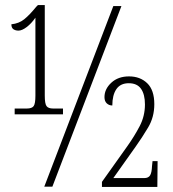

<svg xmlns="http://www.w3.org/2000/svg" viewBox="-20 -738 683 759"><path d="M38 -286V-309H86Q106 -309 113 -318.5Q120 -328 120 -360V-668Q104 -645 85.5 -631Q67 -617 53 -617Q41 -617 33 -622.5Q25 -628 25 -642Q55 -645 76 -662Q97 -679 123 -711L130 -718H157V-360Q157 -328 164 -318.5Q171 -309 190 -309H229V-286ZM155 0 428 -714H460L187 0ZM383 1V-19L484 -161Q511 -199 532 -239Q553 -279 553 -325Q553 -365 537.5 -387Q522 -409 489 -409Q456 -409 440 -385.5Q424 -362 424 -321Q411 -321 402 -329.5Q393 -338 393 -354Q393 -386 420 -411Q447 -436 490 -436Q534 -436 562 -409Q590 -382 590 -326Q590 -275 565.5 -234Q541 -193 516 -158L428 -34H550Q567 -34 573.5 -45Q580 -56 581 -82L583 -101H603L602 1Z"/></svg>

Font: Noto Serif ExtraCondensed ExtraLight
Style: Regular
Weight: 200
Width: 2
Designer: Monotype Design Team
Foundry: Monotype Imaging Inc.
Version: Version 2.015